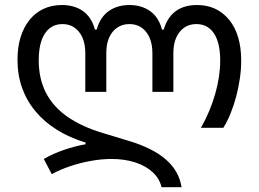

<svg xmlns="http://www.w3.org/2000/svg" viewBox="-20 -573 1047 777"><path d="M633.8 184.6Q625.5 149.4 597.7 123.8Q569.8 98.1 527.1 84.2Q484.4 70.3 430.7 70.3Q391.1 70.3 347.9 78.1Q304.7 85.9 263.9 99.6Q223.1 113.3 189.5 131.8L157.2 70.3Q193.4 49.3 237.1 34.2Q280.8 19 326.2 10.7V3.9Q262.2 -15.6 211.4 -47.1Q160.6 -78.6 124.8 -121.1Q88.9 -163.6 69.8 -216.3Q50.8 -269 50.8 -331.1Q50.8 -382.3 63.5 -423.1Q76.2 -463.9 99.9 -492.9Q123.5 -522 156.7 -537.4Q189.9 -552.7 230.5 -552.7Q281.2 -552.7 315.9 -528.1Q350.6 -503.4 364.3 -453.1H371.1Q385.3 -503.9 420.2 -528.3Q455.1 -552.7 503.9 -552.7Q552.2 -552.7 587.2 -528.3Q622.1 -503.9 635.7 -453.1H642.6Q656.2 -501.5 690.2 -527.1Q724.1 -552.7 777.3 -552.7Q857.9 -552.7 907 -493.2Q956.1 -433.6 956.1 -327.1Q956.1 -292.5 950.7 -255.4Q945.3 -218.3 935.8 -182.4Q926.3 -146.5 913.1 -114Q899.9 -81.5 883.8 -55.7H793Q812 -88.9 826.4 -123.3Q840.8 -157.7 850.8 -192.6Q860.8 -227.5 866 -261.7Q871.1 -295.9 871.1 -328.1Q871.1 -399.9 845.9 -437.7Q820.8 -475.6 774.4 -475.6Q746.6 -475.6 725.6 -461.2Q704.6 -446.8 693.1 -420.7Q681.6 -394.5 681.6 -358.4V-201.2H596.7V-358.4Q596.7 -394.5 585.2 -420.7Q573.7 -446.8 553 -461.2Q532.2 -475.6 503.9 -475.6Q475.6 -475.6 454.3 -461.2Q433.1 -446.8 421.6 -420.7Q410.2 -394.5 410.2 -358.4V-201.2H325.2V-358.4Q325.2 -394.5 313.7 -420.7Q302.2 -446.8 281.5 -461.2Q260.7 -475.6 232.4 -475.6Q202.1 -475.6 180.7 -458.5Q159.2 -441.4 147.9 -408.9Q136.7 -376.5 136.7 -329.1Q136.7 -254.4 166 -197.5Q195.3 -140.6 252.9 -100.6Q310.5 -60.5 394.5 -35.2L501 -2.9Q598.6 26.4 651.6 72.8Q704.6 119.1 714.8 184.6Z"/></svg>

Font: Inter V
Style: 
Weight: 400
Designer: Rasmus Andersson
Foundry: rsms
Version: Version 4.000;git-a3f224843